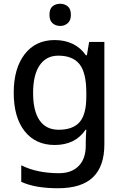

<svg xmlns="http://www.w3.org/2000/svg" viewBox="-20 -761 658 1021"><path d="M271 -548Q324 -548 366 -528Q408 -508 437 -467H442L454 -538H535V7Q535 123 474.5 181.5Q414 240 288 240Q230 240 181.5 232Q133 224 93 206V118Q177 160 294 160Q361 160 398.5 121.5Q436 83 436 14V-5Q436 -18 437 -39.5Q438 -61 439 -71H435Q407 -30 366 -10Q325 10 271 10Q169 10 111 -63.5Q53 -137 53 -268Q53 -397 111 -472.5Q169 -548 271 -548ZM290 -465Q226 -465 191 -414Q156 -363 156 -267Q156 -171 190.5 -121Q225 -71 292 -71Q368 -71 403.5 -112Q439 -153 439 -247V-268Q439 -374 403 -419.5Q367 -465 290 -465ZM301 -741Q323 -741 340 -727.5Q357 -714 357 -682Q357 -652 340 -637.5Q323 -623 301 -623Q276 -623 259.5 -637.5Q243 -652 243 -682Q243 -714 259.5 -727.5Q276 -741 301 -741Z"/></svg>

Font: Noto Sans New Tai Lue Medium
Style: Regular
Weight: 500
Version: Version 2.003